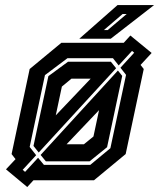

<svg xmlns="http://www.w3.org/2000/svg" viewBox="-20 -708 625 754"><path d="M87 26.5 3.5 -43 41 -83 25.5 -103 96.5 -437 221 -540H463.5H466L492 -568.5L575.5 -500L532 -453L544.5 -437L473.5 -103L349 0H111.5L109 2.5ZM241.5 -141.5H309.5L347 -172L369 -275.5ZM78.5 -33 129.5 -88.5 152.5 -60.5H334.5L413.5 -126L475 -414L453 -442L507 -501L498.5 -508L446 -451L423.5 -479.5H245L156.5 -413L96.5 -131L122 -98.5L69 -41ZM160 -74.5 139.5 -99.5 443 -431 460 -410 400.5 -130 332 -74.5ZM132 -109 111.5 -135 170 -409 247 -465.5H415.5L436 -440ZM199 -255 336 -399H260.5L223 -368ZM291.5 -556 441.5 -688H585L415 -556ZM388 -590H403L477.5 -653H461.5Z"/></svg>

Font: Tourney Thin
Style: Bold Italic
Weight: 700
Italic angle: -12°
Version: Version 1.015